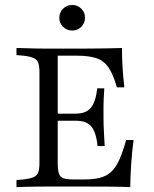

<svg xmlns="http://www.w3.org/2000/svg" viewBox="-20 -768 634 788"><path d="M171 -2.4Q147.6 -2.4 124.6 -2Q101.6 -1.6 81.5 -1.2Q61.3 -0.8 47.6 0V-29L75.8 -31.5Q103.2 -34.7 117.3 -40.7Q131.5 -46.8 136.7 -60.1Q141.9 -73.4 141.9 -98.4V-472.6Q141.9 -497.6 136.7 -510.9Q131.5 -524.2 117.3 -530.2Q103.2 -536.3 75.8 -539.5L47.6 -541.9V-571Q61.3 -571 81.5 -570.2Q101.6 -569.4 124.6 -569Q147.6 -568.5 171 -568.5H180.6H320.2Q374.2 -568.5 413.3 -569.4Q452.4 -570.2 480.6 -571Q480.6 -530.6 483.1 -490.7Q485.5 -450.8 490.3 -409.7H459.7Q444.4 -463.7 425 -491.5Q405.6 -519.4 375 -529.4Q344.4 -539.5 295.2 -539.5H216.9V-97.6Q216.9 -70.2 221.8 -55.6Q226.6 -41.1 240.7 -36.3Q254.8 -31.5 282.3 -31.5H325Q363.7 -31.5 390.3 -38.3Q416.9 -45.2 435.9 -62.5Q454.8 -79.8 469.4 -111.7Q483.9 -143.5 497.6 -193.5H528.2Q521.8 -144.4 518.5 -96.8Q515.3 -49.2 514.5 0Q479.8 -1.6 432.3 -2Q384.7 -2.4 318.5 -2.4H180.6ZM191.1 -272.6V-301.6H362.1V-272.6ZM380.6 -168.5Q376.6 -205.6 366.9 -228.6Q357.3 -251.6 339.1 -262.1Q321 -272.6 290.3 -272.6V-301.6Q333.9 -301.6 353.6 -326.6Q373.4 -351.6 379 -405.6H408.1Q404.8 -358.1 404.8 -332.7Q404.8 -307.3 404.8 -287.1Q404.8 -271.8 405.2 -255.6Q405.6 -239.5 406.9 -219Q408.1 -198.4 409.7 -168.5ZM276.6 -642.7Q254 -642.7 238.7 -658.1Q223.4 -673.4 223.4 -694.4Q223.4 -716.9 238.7 -732.3Q254 -747.6 276.6 -747.6Q298.4 -747.6 313.7 -732.3Q329 -716.9 329 -695.2Q329 -673.4 313.7 -658.1Q298.4 -642.7 276.6 -642.7Z"/></svg>

Font: Playfair 5pt SemiExpanded Light Light
Style: Regular
Weight: 300
Version: Version 2.203